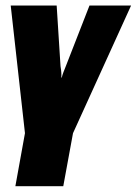

<svg xmlns="http://www.w3.org/2000/svg" viewBox="-20 -466 486 683"><path d="M34.7 196.3H205.1L239.7 7.8L446.3 -446.3H298.3L213.9 -230L205.6 -209C203.1 -202.6 201.2 -196.3 199.7 -189.9H198.2C198.7 -199.2 198.7 -210.9 195.3 -230.5L181.6 -446.3H18.1L68.8 7.8Z"/></svg>

Font: Roboto Flex Super Cond Black
Style: Italic
Weight: 900
Width: 3
Italic angle: -10°
Designer: Berlow after Robertson
Foundry: Google
Version: Version 3.200;Glyphs 3.3 (3311)